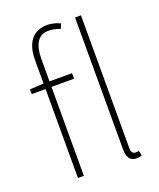

<svg xmlns="http://www.w3.org/2000/svg" viewBox="-138 -820 758 913"><g transform="rotate(-20 241.0 -363.0)"><path d="M100 0V-596Q100 -643 113.5 -673.5Q127 -704 151.5 -719Q176 -734 210 -734Q225 -734 243 -730Q261 -726 276 -718L266 -694Q235 -706 208 -706Q168 -706 149 -676Q130 -646 130 -592V0ZM30 -450V-474L100 -478H244V-450ZM396 8Q381 8 370 1.5Q359 -5 353.5 -19Q348 -33 348 -56V-722H378V-50Q378 -34 384 -27Q390 -20 400 -20Q403 -20 406.5 -20.5Q410 -21 416 -22L422 2Q416 5 410 6.5Q404 8 396 8Z"/></g></svg>

Font: SourceSans3VF
Style: Regular
Weight: 200
Designer: Paul D. Hunt
Foundry: Adobe
Version: Version 3.052;hotconv 1.1.0;makeotfexe 2.6.0